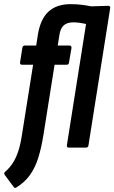

<svg xmlns="http://www.w3.org/2000/svg" viewBox="-46 -711 551 925"><path d="M216.9 -399 163.8 -64.2Q153.6 0.7 138.3 49.5Q122.9 98.3 97.7 133Q72.5 167.7 32.2 192.6Q25 196.8 20.2 190.2L-23.4 131.2Q-29 122.6 -20.4 115.9Q1.2 97.3 16.9 72.4Q32.6 47.6 43.3 13.5Q54 -20.6 60.6 -66.9L113.5 -399H60.6Q49.3 -399 50.7 -410.4L61.6 -480.4Q64 -491.7 73.6 -491.7H128.4L136.2 -542.3Q148.4 -618.8 187.5 -654.9Q226.6 -691 294.5 -691Q323.9 -691 349.1 -687.7Q374.3 -684.4 393.1 -680.4L474.4 -683Q479.6 -683 482.9 -680.4Q486.2 -677.8 484.8 -671.6L380.2 -11Q378.8 0 368.6 0H285.4Q274.8 0 276.2 -11L368.6 -595.6Q355 -598.8 338.9 -601Q322.9 -603.3 306.4 -603.3Q277.1 -603.3 260.9 -588.7Q244.7 -574.2 239.9 -540.7L232.2 -491.7H287.8Q299.2 -491.7 298.4 -479.8L286.5 -410.4Q285.1 -399 274.9 -399Z"/></svg>

Font: Sofia Sans Condensed
Style: Italic
Weight: 400
Italic angle: -9°
Designer: Botio Nikoltchev, Ani Petrova
Foundry: lettersoup
Version: Version 4.101